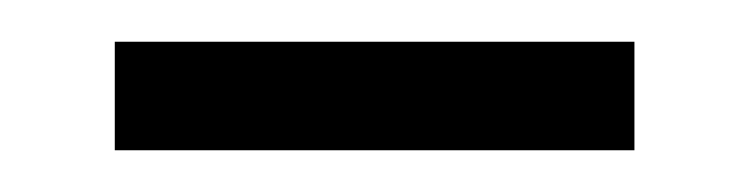

<svg xmlns="http://www.w3.org/2000/svg" viewBox="-20 -312 359 92"><path d="M35 -240V-292H284V-240Z"/></svg>

Font: Bricolage Grotesque 10pt ExtraLight
Style: Regular
Weight: 200
Designer: Mathieu Triay
Foundry: Atelier Triay
Version: Version 1.000; ttfautohint (v1.8.4.7-5d5b);gftools[0.9.32]